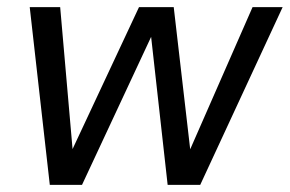

<svg xmlns="http://www.w3.org/2000/svg" viewBox="-20 -516 809 536"><path d="M119 0 63 -496H148L185 -72L170 -73L368 -496H465L514 -73L499 -72L685 -496H769L539 0H448L399 -439H414L209 0Z"/></svg>

Font: DM Sans 28pt
Style: Italic
Weight: 400
Italic angle: -10°
Version: Version 4.004;gftools[0.9.30]